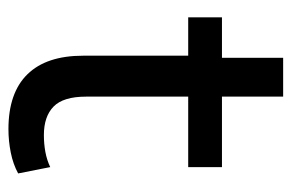

<svg xmlns="http://www.w3.org/2000/svg" viewBox="-138 -544 691 455"><g transform="rotate(90 207.5 -316.5)"><path d="M286 9Q200 9 156 -36Q112 -81 112 -168V-417H21V-497H117V-642H209V-497H376V-417H209V-175Q209 -121 232.5 -98Q256 -75 300 -75Q321 -75 340 -78.5Q359 -82 376 -90L391 -14Q369 -2 341.5 3.5Q314 9 286 9Z"/></g></svg>

Font: Nunito Sans 7pt SemiCondensed Medium
Style: Regular
Weight: 500
Width: 4
Designer: Vernon Adams
Foundry: Vernon Adams
Version: Version 3.101;gftools[0.9.27]